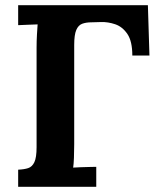

<svg xmlns="http://www.w3.org/2000/svg" viewBox="-20 -720 611 740"><path d="M50 0V-66Q73 -67 88.5 -72Q104 -77 112.5 -95Q121 -113 121 -153V-536Q121 -563 122.5 -588Q124 -613 125 -626Q109 -625 85 -624.5Q61 -624 50 -623V-700H550L556 -506H490Q490 -561 471 -589Q452 -617 424 -626.5Q396 -636 369 -635L333 -634Q312 -634 297 -628.5Q282 -623 274 -604.5Q266 -586 266 -547V-164Q266 -137 265 -112Q264 -87 262 -74Q273 -75 291 -75.5Q309 -76 326.5 -76.5Q344 -77 351 -77V0Z"/></svg>

Font: Lora
Style: Weight 700
Weight: 700
Designer: Olga Karpushina, Alexei Vanyashin (Cyrillic)
Foundry: Cyreal
Version: Version 3.001